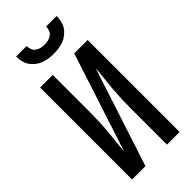

<svg xmlns="http://www.w3.org/2000/svg" viewBox="-293 -1020 1085 1085"><g transform="rotate(-45 250.0 -477.5)"><path d="M60 0V-735H161V-441Q161 -404 159.5 -367Q158 -330 155 -293Q152 -256 147.5 -219.5Q143 -183 141 -146L333 -735H440V0H339V-294Q339 -331 340.5 -368Q342 -405 345 -442Q348 -479 352.5 -515.5Q357 -552 359 -589L167 0ZM250 -815Q230 -815 209.5 -818Q189 -821 170.5 -828Q152 -835 135.5 -848Q119 -861 108 -878Q97 -895 92.5 -915Q88 -935 88 -955H172Q172 -940 177.5 -926Q183 -912 194.5 -903.5Q206 -895 220.5 -891.5Q235 -888 250 -888Q265 -888 279.5 -891.5Q294 -895 305.5 -903.5Q317 -912 322.5 -926Q328 -940 328 -955H412Q412 -935 407.5 -915Q403 -895 392 -878Q381 -861 364.5 -848Q348 -835 329.5 -828Q311 -821 290.5 -818Q270 -815 250 -815Z"/></g></svg>

Font: Iosevka Curly Semibold
Style: Regular
Weight: 600
Monospace: yes
Designer: Belleve Invis
Foundry: Belleve Invis
Version: Version 22.1.2; ttfautohint (v1.8.4)